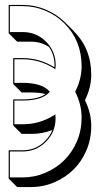

<svg xmlns="http://www.w3.org/2000/svg" viewBox="-20 -735 411 788"><path d="M181.2 -542Q148.9 -564 106.9 -564H50.3L15.6 -598.6V-714.8H72.3Q122.6 -714.8 168.5 -695.3Q214.4 -675.8 247.6 -642.6L282.2 -607.9Q354.5 -535.6 354.5 -428.2Q354.5 -375.5 328.6 -323.7Q354.5 -271.5 354.5 -218Q354.5 -164.6 335 -118.7Q295.9 -26.9 203.1 13.2Q157.7 32.7 106.9 32.7H50.3L15.6 -2V-118.2H72.3Q127 -118.2 165 -156.2Q185.1 -176.8 194.8 -201.2Q153.8 -185.5 108.9 -185.5H68.8L34.2 -220.2V-327.1H72.3Q136.2 -327.1 167 -349.1Q141.6 -355.5 106.9 -355.5H68.8L34.2 -390.1V-496.6H72.3Q142.6 -496.6 203.1 -459Q203.6 -463.4 203.6 -467.8Q203.6 -509.8 181.2 -542ZM200.2 -261.2 207.5 -266.1V-257.3Q207.5 -253.4 208 -249.5V-249Q208 -192.9 168.5 -153.1Q128.9 -113.3 72.3 -113.3H20.5V-6.8H72.3Q122.1 -6.8 166.5 -25.9Q257.3 -65.4 295.9 -155.3Q314.9 -200.2 314.9 -252.9Q314.9 -305.2 289.6 -356.4L288.6 -358.4L289.6 -360.4Q314.9 -411.1 314.9 -462.9Q314.9 -568.4 244.1 -639.2Q211.4 -671.9 166.5 -690.9Q121.6 -710 72.3 -710H20.5V-603.5H72.3Q129.4 -603.5 168.9 -564Q208.5 -524.4 208.5 -467.8Q208.5 -462.9 208 -458.5L207 -450.7L200.7 -455.1Q141.1 -491.7 72.3 -491.7H39.1V-395H72.3Q150.4 -395 181.2 -361.8L184.6 -358.4L181.2 -355Q150.9 -322.3 72.3 -322.3H39.1V-225.1H74.2Q142.1 -225.1 200.2 -261.2Z"/></svg>

Font: KultiginGolge
Style: Regular
Weight: 400
Designer: facebook.com/biligbitig
Foundry: facebook.com/biligbitig
Version: Version 1.0